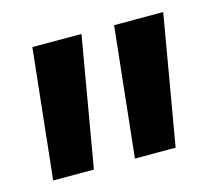

<svg xmlns="http://www.w3.org/2000/svg" viewBox="-65 -842 616 540"><g transform="rotate(-15 243.0 -572.0)"><path d="M28.5 -383.5 69 -761H212L147 -383.5ZM266.5 -383.5 307 -761H450L385 -383.5Z"/></g></svg>

Font: Spline Sans
Style: Bold
Weight: 700
Designer: Eben Sorkin, Mirko Velimirovic
Foundry: Sorkin Type
Version: Version 1.000; ttfautohint (v1.8.3)